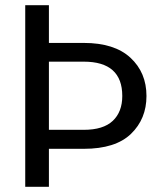

<svg xmlns="http://www.w3.org/2000/svg" viewBox="-20 -718 619 738"><path d="M168 -219H302Q377 -219 413.5 -253.5Q450 -288 450 -349Q450 -481 302 -481H168ZM543 -349Q543 -261 483.5 -203.5Q424 -146 302 -146H168V0H77V-698H168V-553H302Q420 -553 481.5 -496Q543 -439 543 -349Z"/></svg>

Font: SVN-Poppins
Style: Regular
Weight: 400
Designer: Ninad Kale (Devanagari), Jonny Pinhorn (Latin)
Foundry: Indian Type Foundry
Version: Version 3.002 2017